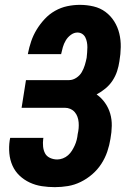

<svg xmlns="http://www.w3.org/2000/svg" viewBox="-20 -763 540 791"><path d="M206 8Q179 8 152.5 4Q126 0 102.5 -11Q79 -22 60.5 -39.5Q42 -57 31.5 -80.5Q21 -104 18.5 -131Q16 -158 20 -185L22 -195H159L158 -191Q156 -175 157.5 -159.5Q159 -144 165.5 -131.5Q172 -119 186 -112.5Q200 -106 216 -106Q227 -106 239 -110.5Q251 -115 260.5 -123.5Q270 -132 276.5 -142.5Q283 -153 288 -164Q293 -175 296 -187Q299 -199 300 -210Q303 -223 304 -235Q305 -247 304 -259Q303 -271 299 -282Q295 -293 287.5 -301.5Q280 -310 269.5 -314.5Q259 -319 247 -319H69L87 -433H265Q280 -433 294.5 -442.5Q309 -452 317 -466Q325 -480 329.5 -495Q334 -510 337 -525Q338 -536 339 -547Q340 -558 340 -568.5Q340 -579 338 -589.5Q336 -600 331.5 -609Q327 -618 318.5 -623.5Q310 -629 299 -629Q285 -629 272 -619.5Q259 -610 251 -596.5Q243 -583 239 -569Q235 -555 232 -541V-540H95V-542Q100 -568 108.5 -593Q117 -618 131 -641Q145 -664 164 -684.5Q183 -705 207 -718.5Q231 -732 257 -737.5Q283 -743 309 -743Q338 -743 365.5 -736.5Q393 -730 414.5 -714Q436 -698 450.5 -675Q465 -652 471.5 -625Q478 -598 477.5 -569Q477 -540 472 -511Q469 -490 462.5 -470Q456 -450 444 -431.5Q432 -413 414.5 -398.5Q397 -384 378 -374Q398 -360 412.5 -339.5Q427 -319 434 -295Q441 -271 440.5 -244.5Q440 -218 435 -191Q431 -165 422 -138.5Q413 -112 397.5 -88Q382 -64 360 -45Q338 -26 312.5 -13.5Q287 -1 260 3.5Q233 8 206 8Z"/></svg>

Font: Iosevka Heavy
Style: Italic
Weight: 900
Italic angle: -9°
Monospace: yes
Designer: Belleve Invis
Foundry: Belleve Invis
Version: Version 32.5.0; ttfautohint (v1.8.4)